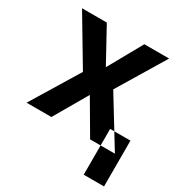

<svg xmlns="http://www.w3.org/2000/svg" viewBox="-169 -670 911 966"><g transform="rotate(30 286.5 -187.5)"><path d="M391 -548H535L369 -273L538 3H394L281 -190L169 3H25L193 -273L29 -548H173L281 -351ZM455 173H573V-93H455Z"/></g></svg>

Font: Sinter Bold
Style: Regular
Weight: 700
Foundry: Adobe & rsms
Version: Version 1.000